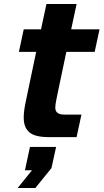

<svg xmlns="http://www.w3.org/2000/svg" viewBox="-20 -682 515 955"><path d="M222 0Q154 0 126 -24Q98 -48 98 -96Q98 -125 105 -161Q112 -197 120 -234L160 -424H74L98 -536H184L211 -662H361L334 -536H475L451 -424H310L269 -229Q264 -205 259.5 -182.5Q255 -160 255 -146Q255 -112 300 -112H385L361 0ZM68 253 139 165H104L129 49H259L236 154L156 253Z"/></svg>

Font: Geist
Style: Bold Italic
Weight: 700
Italic angle: -12°
Designer: Basement.studio, Andrés Briganti, Mateo Zaragoza
Foundry: Basement.studio, Vercel, Andrés Briganti, Guido Ferreyra, Mateo Zaragoza
Version: Version 1.500; ttfautohint (v1.8.4.7-5d5b)